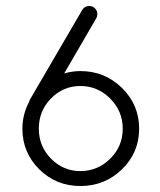

<svg xmlns="http://www.w3.org/2000/svg" viewBox="-20 -623 536 643"><path d="M249 -335Q192 -335 151 -293.5Q110 -252 110 -192Q110 -133 151 -91.5Q192 -50 249 -50Q307 -50 349 -91.5Q391 -133 391 -192Q391 -251 349 -293Q307 -335 249 -335ZM249 -385Q331 -385 388.5 -328.5Q446 -272 446 -192Q446 -112 388.5 -56Q331 0 249 0Q168 0 111.5 -56Q55 -112 55 -192Q55 -240 78 -283Q78 -285 80 -289L255 -589Q263 -603 279 -603Q290 -603 298 -595Q306 -587 306 -576Q306 -569 303 -563L195 -377Q222 -385 249 -385Z"/></svg>

Font: RIT Ala
Style: Regular
Weight: 400
Designer: Radhakrishan VN, Aswathy J
Version: 1.0